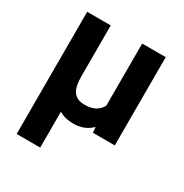

<svg xmlns="http://www.w3.org/2000/svg" viewBox="-169 -660 953 995"><g transform="rotate(30 307.5 -162.5)"><path d="M404 -33 407 0H538V-528H397V-156C379 -123 348 -104 297 -104C226 -104 209 -152 209 -226V-528H68V203H209V-12C232 3 261 10 294 10C343 10 378 -7 404 -33Z"/></g></svg>

Font: Asimov
Style: Regular
Weight: 500
Designer: Google
Version: Version 2.000980; 2014